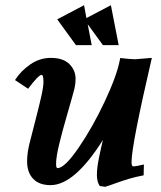

<svg xmlns="http://www.w3.org/2000/svg" viewBox="-20 -715 623 744"><path d="M175.8 2.4Q131.8 2.4 108.4 -22.2Q85 -46.9 85 -89.8Q85 -121.1 94.2 -158.7Q100.1 -183.1 116 -243.9Q131.8 -304.7 140.1 -341.8Q148.4 -378.9 148.4 -397.9Q148.4 -424.8 141.1 -424.8Q129.4 -424.8 88.9 -371.1L38.1 -404.8Q60.5 -439.9 97.2 -465.3Q133.8 -490.7 177.2 -490.7Q224.6 -490.7 248.8 -466.8Q272.9 -442.9 272.9 -409.2Q272.9 -390.6 268.6 -372.1Q262.2 -346.7 241.5 -275.4Q220.7 -204.1 209 -155Q197.3 -106 197.3 -80.6Q197.3 -63.5 202.6 -63.5Q230.5 -63.5 284.7 -142.6Q338.9 -221.7 386 -322Q433.1 -422.4 444.3 -482.4Q445.3 -487.3 445.8 -490.2Q487.3 -485.4 503.9 -485.4L568.4 -490.7Q489.7 -152.3 489.7 -86.9Q489.7 -70.3 496.6 -70.3Q507.3 -70.3 537.6 -77.6L536.6 -35.6Q505.4 -29.8 480 -22.2Q454.6 -14.6 429.4 -5.4Q404.3 3.9 387.7 8.8L366.7 5.9Q355.5 -9.8 355.5 -37.6Q355.5 -65.9 364.3 -107.4Q371.1 -141.1 378.9 -172.9Q268.6 2.4 175.8 2.4ZM439.9 -540H378.9L319.8 -621.1L335.4 -540H274.4L201.7 -640.1L305.7 -694.8L314.9 -645L409.7 -694.8Z"/></svg>

Font: Flanker
Style: Bold Italic
Weight: 700
Italic angle: -12°
Designer: Flanker
Version: Version 2.000